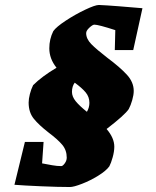

<svg xmlns="http://www.w3.org/2000/svg" viewBox="-20 -647 627 771"><path d="M411 -415Q462 -377 489.5 -347Q517 -317 517 -282Q517 -266 511 -245Q505 -224 497 -209Q481 -185 408 -129Q439 -93 439 -58Q439 -39 432.5 -15.5Q426 8 419 21Q406 39 374.5 58.5Q343 78 309.5 91Q276 104 261 104Q215 104 145 101Q75 98 38 95L80 -77H155L149 9Q170 13 189.5 16.5Q209 20 226 20Q232 20 240 9Q248 -2 248 -14Q248 -44 230 -65.5Q212 -87 176 -114Q136 -145 115.5 -170.5Q95 -196 95 -235Q95 -250 100 -269.5Q105 -289 113 -305Q148 -340 207 -375Q178 -411 178 -453Q178 -490 194 -522Q206 -539 244 -564Q282 -589 322 -608Q362 -627 377 -627Q404 -626 455.5 -622Q507 -618 552 -614L515 -446H441L443 -526Q375 -548 359 -548Q352 -548 339 -536Q326 -524 326 -514Q326 -491 346.5 -470Q367 -449 411 -415ZM329 -198Q339 -215 339 -234Q339 -258 324 -276Q309 -294 280 -315Q269 -300 269 -278Q269 -259 284 -240.5Q299 -222 329 -198Z"/></svg>

Font: Grenze Black
Style: Italic
Weight: 900
Italic angle: -10°
Designer: Renata Polastri
Foundry: Omnibus-Type
Version: Version 1.002; ttfautohint (v1.8)